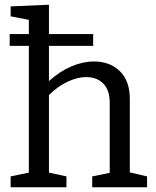

<svg xmlns="http://www.w3.org/2000/svg" viewBox="-20 -792 660 812"><path d="M529 -63 602 -46V0H370V-46L444 -61V-353Q445 -409 418 -437.5Q391 -466 344 -466Q308 -466 266 -446.5Q224 -427 187 -390V-62L261 -46V0H25V-46L102 -62V-598H21V-648H102V-708L25 -723V-765L187 -772V-648H374V-598H187V-449Q232 -490 281.5 -511Q331 -532 377 -532Q446 -532 488 -490Q530 -448 529 -370Z"/></svg>

Font: Bitter Pro
Style: Regular
Weight: 400
Designer: Sol Matas, and Bitter project Authors
Foundry: Sol Matas
Version: Version 1.010